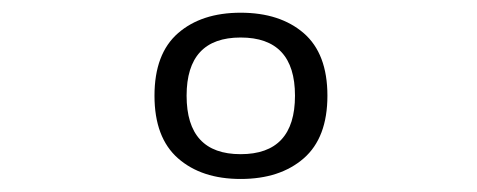

<svg xmlns="http://www.w3.org/2000/svg" viewBox="-20 -726 750 302"><path d="M358.5 -444.5Q297 -444.5 260 -477Q223 -509.5 223 -575.5Q223 -641.5 260 -673.8Q297 -706 358.5 -706Q420.5 -706 457.8 -673.8Q495 -641.5 495 -575.5Q495 -509.5 457.8 -477Q420.5 -444.5 358.5 -444.5ZM358.5 -483.5Q444 -483.5 444 -575.5Q444 -667 358.5 -667Q273.5 -667 273.5 -575.5Q273.5 -483.5 358.5 -483.5Z"/></svg>

Font: League Mono Light
Style: Regular
Weight: 300
Width: 6
Designer: Tyler Finck
Foundry: The League of Moveable Type / Tyler Finck
Version: Version 2.210